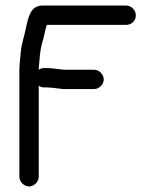

<svg xmlns="http://www.w3.org/2000/svg" viewBox="-20 -676 561 694"><path d="M120 -37V-366C126 -362 133 -360 140 -360H147C168 -360 188 -356 208 -354H320C338 -354 355 -371 355 -389C355 -407 338 -424 320 -424H211C193 -426 166 -430 147 -430H140C133 -430 126 -428 120 -424C120 -432 121 -441 122 -450C124 -483 128 -511 137 -537L141 -555C143 -565 146 -576 149 -586H436C455 -586 471 -601 471 -620C471 -639 455 -656 436 -656H134C88 -656 82 -610 73 -572L69 -554C64 -533 57 -512 55 -487C54 -468 50 -444 50 -424V-37C50 -19 67 -2 85 -2C103 -2 120 -19 120 -37Z"/></svg>

Font: Electronic
Style: Bd
Weight: 700
Version: Version 1.011